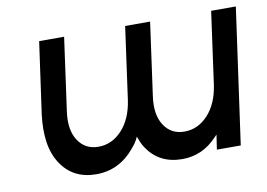

<svg xmlns="http://www.w3.org/2000/svg" viewBox="-61 -593 968 697"><g transform="rotate(-10 423.0 -244.0)"><path d="M121 -500 84 -236Q77 -181 83.5 -135.5Q90 -90 112 -56Q134 -22 166.5 -5Q199 12 242 12Q326 12 383 -56Q391 -65 398 -75Q405 -85 410 -97Q414 -86 418.5 -75.5Q423 -65 429 -56Q473 12 559 12Q634 12 687 -45Q689 -47 691.5 -49.5Q694 -52 696 -54L688 0H776L846 -500H755L718 -233Q708 -165 671 -125Q634 -85 584 -85Q535 -85 509 -125Q483 -165 493 -233L530 -500H438L401 -233Q391 -165 354 -125Q317 -85 267 -85Q218 -85 192 -125Q166 -165 176 -233L213 -500Z"/></g></svg>

Font: Unageo
Style: Medium-Italic
Weight: 500
Designer: Richard Sepsi
Foundry: Richard Sepsi
Version: Version 2.000